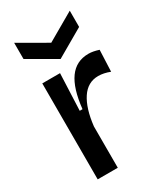

<svg xmlns="http://www.w3.org/2000/svg" viewBox="-189 -826 770 901"><g transform="rotate(-30 196.0 -375.5)"><path d="M44.9 -751 195.8 -664.1 346.2 -751V-663.1L195.8 -576.2L44.9 -663.1ZM64 0V-266.1V-520H160.2L151.9 -320.8H167Q178.2 -427.2 216.1 -479.7Q253.9 -532.2 320.8 -532.2Q344.7 -532.2 376 -522L371.1 -405.8Q337.9 -418.9 308.1 -418.9Q251 -418.9 217 -367.4Q183.1 -315.9 172.9 -224.1V0Z"/></g></svg>

Font: Bricolage Grotesque Medium
Style: Regular
Weight: 500
Designer: Mathieu Triay
Foundry: Atelier Triay
Version: Version 1.000;gftools[0.9.30]